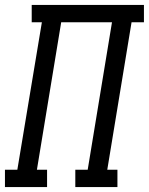

<svg xmlns="http://www.w3.org/2000/svg" viewBox="-46 -755 601 775"><path d="M-26 0V-70H24L123 -665H82V-735H535V-665H485L387 -70H428V0H258V-70H308L406 -665H201L103 -70H144V0Z"/></svg>

Font: Iosevka Slab
Style: Italic
Weight: 400
Italic angle: -9°
Monospace: yes
Designer: Belleve Invis
Foundry: Belleve Invis
Version: Version 11.1.0; ttfautohint (v1.8.3)